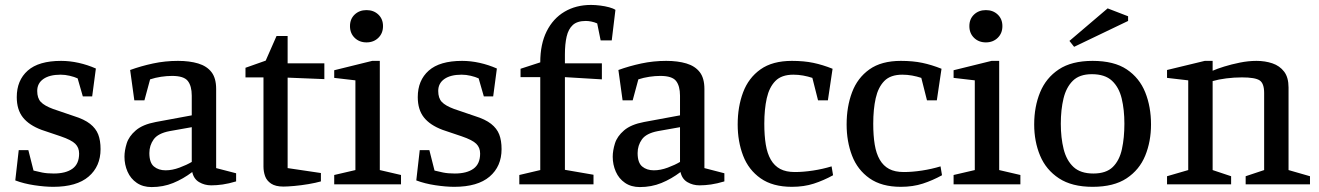

<svg xmlns="http://www.w3.org/2000/svg" viewBox="-20 -748 5352 779"><path d="M196 10Q162 10 119 3.5Q76 -3 42 -16L56 -139H95L116 -56Q131 -52 151 -48Q171 -44 198 -44Q247 -44 274 -63.5Q301 -83 301 -125Q301 -149 285.5 -164.5Q270 -180 226 -195L149 -221Q98 -240 73 -271.5Q48 -303 48 -354Q48 -422 92.5 -461.5Q137 -501 228 -501Q263 -501 299 -493Q335 -485 369 -470L354 -357H316L295 -430Q282 -436 263 -440.5Q244 -445 226 -445Q181 -445 156 -427.5Q131 -410 131 -379Q131 -350 145.5 -334.5Q160 -319 195 -306L280 -277Q322 -264 345.5 -245.5Q369 -227 378.5 -202.5Q388 -178 388 -143Q388 -73 339.5 -31.5Q291 10 196 10Z M595 11Q560 11 535 -6Q510 -23 497.5 -51.5Q485 -80 485 -112Q485 -137 494 -166Q503 -195 531 -219Q559 -243 612 -253L758 -280V-360Q758 -399 742 -419.5Q726 -440 678 -440Q657 -440 633.5 -436.5Q610 -433 589 -426L566 -341H525L508 -464Q552 -480 601 -490.5Q650 -501 702 -501Q749 -501 784 -490.5Q819 -480 838 -455.5Q857 -431 857 -387V-66L938 -45V-12Q908 -3 883.5 0.5Q859 4 837 4Q810 4 788 -9Q766 -22 760 -50Q723 -22 682.5 -5.5Q642 11 595 11ZM652 -57Q679 -57 708.5 -68Q738 -79 758 -91V-232L668 -216Q621 -207 603.5 -182.5Q586 -158 586 -127Q586 -88 604.5 -72.5Q623 -57 652 -57Z M1130 9Q1098 9 1080 -3Q1062 -15 1055.5 -33.5Q1049 -52 1049 -72V-434H976V-473L1058 -502L1102 -602H1147V-491H1296V-427L1147 -433V-66L1282 -46V-12Q1261 -6 1231.5 -1Q1202 4 1174 6.5Q1146 9 1130 9Z M1336 0V-38L1422 -58V-422L1336 -432V-463L1490 -501H1521V-58L1607 -38V0ZM1467 -576Q1438 -576 1419 -594.5Q1400 -613 1400 -642Q1400 -671 1419 -689Q1438 -707 1467 -707Q1496 -707 1515 -689Q1534 -671 1534 -642Q1534 -613 1515 -594.5Q1496 -576 1467 -576Z M1823 10Q1789 10 1746 3.5Q1703 -3 1669 -16L1683 -139H1722L1743 -56Q1758 -52 1778 -48Q1798 -44 1825 -44Q1874 -44 1901 -63.5Q1928 -83 1928 -125Q1928 -149 1912.5 -164.5Q1897 -180 1853 -195L1776 -221Q1725 -240 1700 -271.5Q1675 -303 1675 -354Q1675 -422 1719.5 -461.5Q1764 -501 1855 -501Q1890 -501 1926 -493Q1962 -485 1996 -470L1981 -357H1943L1922 -430Q1909 -436 1890 -440.5Q1871 -445 1853 -445Q1808 -445 1783 -427.5Q1758 -410 1758 -379Q1758 -350 1772.5 -334.5Q1787 -319 1822 -306L1907 -277Q1949 -264 1972.5 -245.5Q1996 -227 2005.5 -202.5Q2015 -178 2015 -143Q2015 -73 1966.5 -31.5Q1918 10 1823 10Z M2087 0V-38L2172 -58V-435H2092V-469L2172 -495Q2172 -569 2198 -621Q2224 -673 2270.5 -700.5Q2317 -728 2378 -728Q2395 -728 2415 -725.5Q2435 -723 2451.5 -718.5Q2468 -714 2477 -708L2462 -584H2417L2403 -653Q2392 -658 2379.5 -660.5Q2367 -663 2357 -663Q2322 -663 2304 -646.5Q2286 -630 2279 -599.5Q2272 -569 2272 -527V-491H2422V-426L2272 -435V-59L2388 -39V0Z M2576 11Q2541 11 2516 -6Q2491 -23 2478.5 -51.5Q2466 -80 2466 -112Q2466 -137 2475 -166Q2484 -195 2512 -219Q2540 -243 2593 -253L2739 -280V-360Q2739 -399 2723 -419.5Q2707 -440 2659 -440Q2638 -440 2614.5 -436.5Q2591 -433 2570 -426L2547 -341H2506L2489 -464Q2533 -480 2582 -490.5Q2631 -501 2683 -501Q2730 -501 2765 -490.5Q2800 -480 2819 -455.5Q2838 -431 2838 -387V-66L2919 -45V-12Q2889 -3 2864.5 0.5Q2840 4 2818 4Q2791 4 2769 -9Q2747 -22 2741 -50Q2704 -22 2663.5 -5.5Q2623 11 2576 11ZM2633 -57Q2660 -57 2689.5 -68Q2719 -79 2739 -91V-232L2649 -216Q2602 -207 2584.5 -182.5Q2567 -158 2567 -127Q2567 -88 2585.5 -72.5Q2604 -57 2633 -57Z M3193 10Q3115 10 3066 -24.5Q3017 -59 2995 -116.5Q2973 -174 2973 -243Q2973 -315 2995 -373.5Q3017 -432 3065.5 -466.5Q3114 -501 3193 -501Q3242 -501 3280 -493Q3318 -485 3358 -469L3339 -341H3299L3276 -432Q3258 -438 3238.5 -441.5Q3219 -445 3199 -445Q3151 -445 3126 -419.5Q3101 -394 3091 -349.5Q3081 -305 3081 -246Q3081 -198 3087 -161.5Q3093 -125 3107.5 -100Q3122 -75 3145.5 -62.5Q3169 -50 3205 -50Q3239 -50 3278.5 -56Q3318 -62 3354 -73L3360 -37Q3322 -16 3282 -3Q3242 10 3193 10Z M3635 10Q3557 10 3508 -24.5Q3459 -59 3437 -116.5Q3415 -174 3415 -243Q3415 -315 3437 -373.5Q3459 -432 3507.5 -466.5Q3556 -501 3635 -501Q3684 -501 3722 -493Q3760 -485 3800 -469L3781 -341H3741L3718 -432Q3700 -438 3680.5 -441.5Q3661 -445 3641 -445Q3593 -445 3568 -419.5Q3543 -394 3533 -349.5Q3523 -305 3523 -246Q3523 -198 3529 -161.5Q3535 -125 3549.5 -100Q3564 -75 3587.5 -62.5Q3611 -50 3647 -50Q3681 -50 3720.5 -56Q3760 -62 3796 -73L3802 -37Q3764 -16 3724 -3Q3684 10 3635 10Z M3849 0V-38L3935 -58V-422L3849 -432V-463L4003 -501H4034V-58L4120 -38V0ZM3980 -576Q3951 -576 3932 -594.5Q3913 -613 3913 -642Q3913 -671 3932 -689Q3951 -707 3980 -707Q4009 -707 4028 -689Q4047 -671 4047 -642Q4047 -613 4028 -594.5Q4009 -576 3980 -576Z M4413 10Q4329 10 4276.5 -24.5Q4224 -59 4200 -116.5Q4176 -174 4176 -243Q4176 -315 4200 -373.5Q4224 -432 4276 -466.5Q4328 -501 4413 -501Q4500 -501 4551.5 -466.5Q4603 -432 4626.5 -373.5Q4650 -315 4650 -243Q4650 -174 4626.5 -116.5Q4603 -59 4551 -24.5Q4499 10 4413 10ZM4416 -44Q4468 -44 4495 -70.5Q4522 -97 4532 -143Q4542 -189 4542 -246Q4542 -303 4531 -348.5Q4520 -394 4491.5 -420.5Q4463 -447 4410 -447Q4360 -447 4333 -420.5Q4306 -394 4295 -348.5Q4284 -303 4284 -246Q4284 -189 4295.5 -143Q4307 -97 4335.5 -70.5Q4364 -44 4416 -44ZM4338 -558 4319 -582 4474 -714 4557 -682V-663Z M4715 0V-33L4801 -58V-422L4715 -432V-464L4868 -501H4900V-461Q4918 -469 4947 -478Q4976 -487 5010.5 -494Q5045 -501 5078 -501Q5113 -501 5142.5 -491Q5172 -481 5190 -457.5Q5208 -434 5208 -393V-58L5295 -33V0H5034V-33L5109 -58V-371Q5109 -410 5090.5 -422Q5072 -434 5019 -434Q4987 -434 4955.5 -430Q4924 -426 4900 -419V-58L4975 -33V0Z"/></svg>

Font: Manuale Medium
Style: Regular
Weight: 500
Designer: Eduardo Tunni / Pablo Cosgaya
Foundry: Eduardo Tunni / Pablo Cosgaya
Version: Version 1.002